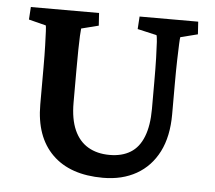

<svg xmlns="http://www.w3.org/2000/svg" viewBox="-46 -623 762 682"><g transform="rotate(5 335.0 -282.0)"><path d="M37.1 -573.2H280.3L283.2 -528.3L221.7 -512.7Q220.7 -504.9 219.7 -485.8Q218.8 -466.8 218.3 -437Q217.8 -407.2 217.8 -364.3V-248Q217.8 -189.5 234.9 -150.9Q252 -112.3 284.2 -93.3Q316.4 -74.2 361.3 -74.2Q405.3 -74.2 435.5 -92.8Q465.8 -111.3 481.4 -150.9Q497.1 -190.4 497.1 -250V-346.7Q497.1 -395.5 496.1 -431.6Q495.1 -467.8 493.7 -488.8Q492.2 -509.8 490.2 -512.7L421.9 -528.3L424.8 -573.2H633.8L636.7 -528.3L575.2 -512.7Q574.2 -509.8 573.2 -488.8Q572.3 -467.8 571.3 -431.6Q570.3 -395.5 570.3 -346.7V-237.3Q570.3 -158.2 542.5 -103.5Q514.6 -48.8 463.9 -20Q413.1 8.8 344.7 8.8Q227.5 8.8 164.1 -53.7Q100.6 -116.2 100.6 -231.4V-364.3Q100.6 -408.2 99.6 -440.9Q98.6 -473.6 97.7 -491.7Q96.7 -509.8 95.7 -512.7L34.2 -528.3Z"/></g></svg>

Font: Crimson Pro ExtraLight SemiBold
Style: Regular
Weight: 600
Version: Version 1.002